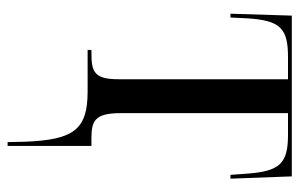

<svg xmlns="http://www.w3.org/2000/svg" viewBox="-161 -415 786 504"><g transform="rotate(90 232.0 -163.0)"><path d="M352 164 353 210H363V-10H343C297 -10 277 -19 277 -87V-526H334C409 -526 430 -505 436 -416L439 -375H449L443 -536H21L16 -375H26L28 -416C33 -506 54 -526 130 -526H188V-81C188 -19 170 -10 121 -10H111V0H220C320 0 347 36 352 164Z"/></g></svg>

Font: Noto Serif Display Condensed
Style: Regular
Weight: 400
Width: 3
Designer: Monotype Design Team
Foundry: Monotype Imaging Inc.
Version: Version 2.009